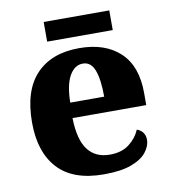

<svg xmlns="http://www.w3.org/2000/svg" viewBox="-79 -758 745 836"><g transform="rotate(-10 293.0 -339.5)"><path d="M314 10Q178 10 111 -62.5Q44 -135 44 -266Q44 -407 111.5 -478.5Q179 -550 302 -550Q416 -550 481.5 -489Q547 -428 547 -309V-255H221Q223 -159 257 -114.5Q291 -70 354 -70Q406 -70 439 -95Q472 -120 488 -157Q505 -151 514.5 -138Q524 -125 524 -107Q524 -78 502.5 -51Q481 -24 435 -7Q389 10 314 10ZM373 -323Q373 -399 357.5 -440Q342 -481 306 -481Q269 -481 246.5 -440.5Q224 -400 223 -323ZM170 -602V-689H460V-602Z"/></g></svg>

Font: Noto Serif Gujarati ExtraBold
Style: Regular
Weight: 800
Version: Version 2.102